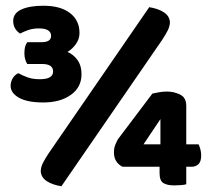

<svg xmlns="http://www.w3.org/2000/svg" viewBox="-20 -642 726 669"><path d="M125 -495Q158 -495 158 -517Q158 -543 115 -543Q95 -543 79 -537.5Q63 -532 50 -525Q26 -541 26 -569Q26 -596 54.5 -609Q83 -622 131 -622Q191 -622 224 -596.5Q257 -571 257 -527Q257 -506 244.5 -488.5Q232 -471 215 -461Q235 -453 249.5 -433.5Q264 -414 264 -383Q264 -338 227 -311.5Q190 -285 131 -285Q75 -285 46 -301.5Q17 -318 17 -343Q17 -357 24.5 -369.5Q32 -382 44 -387Q60 -378 77.5 -372Q95 -366 119 -366Q165 -366 165 -393Q165 -419 127 -419H75Q71 -425 68 -434.5Q65 -444 65 -456Q65 -470 67.5 -479Q70 -488 75 -495ZM500 -617Q531 -612 550.5 -599.5Q570 -587 572 -566Q572 -551 564.5 -536Q557 -521 545 -503L194 7Q163 2 143.5 -10.5Q124 -23 122 -44Q122 -59 129.5 -74Q137 -89 149 -107ZM629 -139H672Q675 -133 678 -122.5Q681 -112 681 -100Q681 -79 671.5 -70Q662 -61 648 -61H629V0Q623 2 611 3Q599 4 587 4Q563 4 549.5 -4Q536 -12 536 -39V-61H407Q394 -67 385.5 -79.5Q377 -92 377 -111Q377 -125 381 -135.5Q385 -146 391 -157L511 -316Q521 -318 534 -320.5Q547 -323 562 -323Q586 -323 607.5 -312.5Q629 -302 629 -273ZM539 -227 480 -139H539Z"/></svg>

Font: Baloo Bhai
Style: Regular
Weight: 400
Designer: Supriya Tembe, Noopur Datye and Ek Type
Foundry: Ek Type
Version: Version 1.443;PS 1.000;hotconv 16.6.51;makeotf.lib2.5.65220;